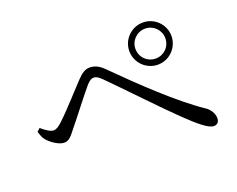

<svg xmlns="http://www.w3.org/2000/svg" viewBox="-101 -863 1202 972"><g transform="rotate(-20 500.0 -377.0)"><path d="M628 -572C628 -509 679 -458 742 -458C804 -458 855 -509 855 -572C855 -634 804 -685 742 -685C679 -685 628 -634 628 -572ZM661 -572C661 -616 697 -652 742 -652C786 -652 822 -616 822 -572C822 -526 786 -491 742 -491C697 -491 661 -526 661 -572ZM52 -347C58 -328 63 -311 75 -298C96 -274 134 -249 161 -249C189 -249 203 -271 228 -302C265 -347 343 -449 374 -485C390 -502 401 -508 412 -508C425 -508 437 -501 456 -482C532 -406 694 -235 757 -175C824 -110 873 -69 901 -69C920 -69 931 -81 931 -101C931 -126 915 -153 891 -168C767 -252 614 -398 488 -524C459 -554 435 -563 410 -563C385 -563 365 -548 344 -526C310 -491 225 -395 179 -353C160 -335 146 -326 132 -326C115 -326 92 -341 68 -362Z"/></g></svg>

Font: Harano Aji Mincho CN
Style: Regular
Weight: 400
Foundry: Masamichi Hosoda
Version: HaranoAjiMinchoCN-Regular version 20230610;ttx 4.39.4